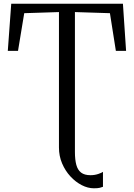

<svg xmlns="http://www.w3.org/2000/svg" viewBox="-20 -763 721 1034"><path d="M485.5 251Q453 251 420 234Q387 217 359.2 187Q331.5 157 314.5 117.2Q297.5 77.5 297.5 31.5V-698L110.5 -692L77 -489H22L40.5 -743H642L659 -489H604L572 -692L383.5 -698V56Q383.5 97 391 124.8Q398.5 152.5 416.8 166.5Q435 180.5 467.5 180.5Q489.5 180.5 508.8 174Q528 167.5 534.5 162.5V243Q527.5 246 516.8 248.5Q506 251 485.5 251Z"/></svg>

Font: Merriweather Light
Style: Regular
Weight: 300
Designer: Eben Sorkin
Foundry: Eben Sorkin
Version: Version 2.100